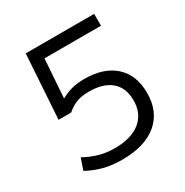

<svg xmlns="http://www.w3.org/2000/svg" viewBox="-170 -866 973 1012"><g transform="rotate(-30 316.5 -360.0)"><path d="M286.3 10Q225.3 10 175.2 -3Q125 -16 78.3 -41.7L102 -110.7Q148.3 -85.4 191.3 -73.7Q234.3 -62.1 283 -62.1Q383 -62.1 438.3 -106.7Q493.6 -151.4 493.6 -232Q493.6 -308 446.5 -348.5Q399.3 -389 312 -389Q268.7 -389 237.7 -377.8Q206.7 -366.6 176.7 -340.3H99.7L125 -730H541.4V-657.9H197.4L181.1 -424H183.1Q216.4 -442.4 249.7 -450.7Q283 -459 324 -459Q442.7 -459 508.9 -398.7Q575 -338.3 575 -230Q575 -116 499.5 -53Q424 10 286.3 10Z"/></g></svg>

Font: M PLUS 1 Thin
Style: Regular
Weight: 100
Designer: Coji Morishita
Foundry: UNDERFOREST DESIGN
Version: Version 1.001